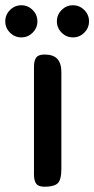

<svg xmlns="http://www.w3.org/2000/svg" viewBox="-44 -709 358 729"><path d="M125 0Q102 0 93.5 -11.5Q85 -23 85 -47V-455Q85 -479 93.5 -490.5Q102 -502 125 -502Q158 -502 173.5 -485.5Q189 -469 189 -435V-68Q189 -26 175 -13Q161 0 125 0ZM37 -689Q62 -689 80 -671Q98 -653 98 -628Q98 -603 80 -585Q62 -567 37 -567Q12 -567 -6 -585Q-24 -603 -24 -628Q-24 -653 -6 -671Q12 -689 37 -689ZM233 -689Q258 -689 276 -671Q294 -653 294 -628Q294 -603 276 -585Q258 -567 233 -567Q208 -567 190 -585Q172 -603 172 -628Q172 -653 190 -671Q208 -689 233 -689Z"/></svg>

Font: Marmelad for Arash.Academy
Style: Regular
Weight: 400
Designer: Manvel Shmavonyan
Foundry: Cyreal
Version: Version 1.110;Glyphs 3.2 (3202)